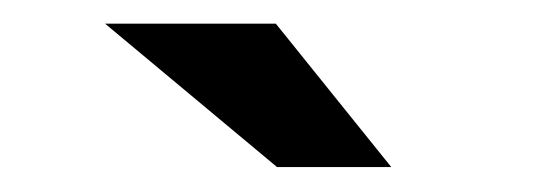

<svg xmlns="http://www.w3.org/2000/svg" viewBox="-20 -742 442 158"><path d="M208 -604.5H302L207 -722.5H66.5Z"/></svg>

Font: Anybody SemiExpanded ExtraBold
Style: Regular
Weight: 800
Width: 6
Version: Version 1.113;gftools[0.9.25]